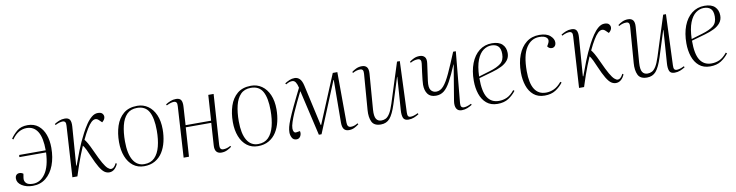

<svg xmlns="http://www.w3.org/2000/svg" viewBox="-21 -1103 6507 1698"><g transform="rotate(-10 3233.0 -254.5)"><path d="M107 -69Q103 -42 120.5 -23Q138 -4 182 -4Q248 -4 292.5 -67.5Q337 -131 343 -257H103L105 -276H343Q343 -389 309 -444Q275 -499 210 -499Q173 -499 140 -480Q107 -461 78 -420L68 -428Q93 -465 128.5 -494Q164 -523 223 -523Q281 -523 319.5 -491.5Q358 -460 377 -407.5Q396 -355 396 -290Q396 -203 370 -134Q344 -65 295 -25.5Q246 14 177 14Q119 14 79.5 -11.5Q40 -37 40 -74Q40 -96 51 -107Q62 -118 79 -118Q97 -118 113 -106Z M585 -96 589 -95Q610 -154 637.5 -224Q665 -294 704 -369Q724 -407 747 -441.5Q770 -476 797 -498.5Q824 -521 853 -521Q882 -521 893.5 -508Q905 -495 905 -479Q905 -455 878 -433L853 -457Q839 -471 822 -471Q787 -470 745 -399Q735 -383 722 -358.5Q709 -334 697 -308Q708 -295 722 -271Q736 -247 761 -192Q793 -121 815.5 -82Q838 -43 855 -28Q872 -13 885 -13Q897 -13 908.5 -22.5Q920 -32 933 -57L942 -50Q930 -21 910 -3.5Q890 14 864 14Q841 14 821 0Q801 -14 778.5 -51Q756 -88 726 -158Q710 -196 700.5 -215.5Q691 -235 685 -244Q679 -253 674 -259Q656 -217 642 -181.5Q628 -146 613.5 -104.5Q599 -63 579 0H534L562 -458Q564 -482 556.5 -491.5Q549 -501 534 -501Q522 -501 506 -496.5Q490 -492 468 -481L463 -491Q483 -504 506.5 -513.5Q530 -523 557 -523Q590 -523 602 -503.5Q614 -484 611 -442Z M1177 14Q1120 14 1079 -17.5Q1038 -49 1016 -105Q994 -161 994 -234Q994 -313 1015.5 -378.5Q1037 -444 1084 -483.5Q1131 -523 1208 -523Q1262 -523 1304 -493.5Q1346 -464 1370 -409.5Q1394 -355 1394 -279Q1394 -222 1381.5 -169Q1369 -116 1343 -75Q1317 -34 1275.5 -10Q1234 14 1177 14ZM1182 -4Q1240 -4 1274.5 -39Q1309 -74 1325 -136Q1341 -198 1341 -278Q1341 -390 1309 -447.5Q1277 -505 1203 -505Q1145 -505 1111 -470Q1077 -435 1062 -373.5Q1047 -312 1047 -232Q1047 -120 1082 -62Q1117 -4 1182 -4Z M1827 -261H1598L1581 0H1533L1561 -458Q1563 -482 1555.5 -491.5Q1548 -501 1533 -501Q1521 -501 1505 -496.5Q1489 -492 1467 -481L1462 -491Q1482 -504 1505.5 -513.5Q1529 -523 1556 -523Q1589 -523 1601 -503.5Q1613 -484 1610 -442Q1608 -409 1605 -364.5Q1602 -320 1600 -280H1829L1844 -509H1892L1862 -56Q1859 -12 1891 -12Q1925 -12 1957 -31L1963 -22Q1947 -9 1923 2.5Q1899 14 1871 14Q1841 14 1826 -4.5Q1811 -23 1814 -63Z M2199 14Q2142 14 2101 -17.5Q2060 -49 2038 -105Q2016 -161 2016 -234Q2016 -313 2037.5 -378.5Q2059 -444 2106 -483.5Q2153 -523 2230 -523Q2284 -523 2326 -493.5Q2368 -464 2392 -409.5Q2416 -355 2416 -279Q2416 -222 2403.5 -169Q2391 -116 2365 -75Q2339 -34 2297.5 -10Q2256 14 2199 14ZM2204 -4Q2262 -4 2296.5 -39Q2331 -74 2347 -136Q2363 -198 2363 -278Q2363 -390 2331 -447.5Q2299 -505 2225 -505Q2167 -505 2133 -470Q2099 -435 2084 -373.5Q2069 -312 2069 -232Q2069 -120 2104 -62Q2139 -4 2204 -4Z M2770 8H2746L2652 -398H2650Q2629 -355 2607 -310Q2585 -265 2566.5 -222Q2548 -179 2536.5 -144Q2525 -109 2525 -87Q2525 -67 2532.5 -56Q2540 -45 2556 -48L2587 -53Q2593 -28 2581 -7Q2569 14 2546 14Q2517 14 2505 -9Q2493 -32 2493 -57Q2493 -80 2499.5 -106Q2506 -132 2522.5 -172.5Q2539 -213 2570 -279Q2590 -320 2608 -357.5Q2626 -395 2645 -432Q2638 -464 2626.5 -482Q2615 -500 2595 -500Q2583 -500 2570 -496Q2557 -492 2539 -481L2532 -491Q2552 -504 2574 -513.5Q2596 -523 2621 -523Q2647 -523 2666 -504.5Q2685 -486 2695 -442L2777 -74H2781L2962 -509H3003L3005 -56Q3005 -12 3038 -12Q3054 -12 3069 -17Q3084 -22 3100 -32L3106 -23Q3090 -10 3067 2Q3044 14 3016 14Q2986 14 2971.5 -4.5Q2957 -23 2957 -63L2960 -446H2957Z M3133 -487Q3150 -501 3173.5 -512Q3197 -523 3225 -523Q3255 -523 3269.5 -505Q3284 -487 3281 -446L3256 -126Q3252 -68 3267 -44Q3282 -20 3314 -20Q3335 -20 3353.5 -29.5Q3372 -39 3389.5 -67Q3407 -95 3425 -151L3539 -509H3564L3546 -51Q3545 -27 3551.5 -17.5Q3558 -8 3574 -8Q3586 -8 3602 -12.5Q3618 -17 3640 -28L3645 -18Q3625 -5 3601.5 4.5Q3578 14 3551 14Q3514 14 3504 -11Q3494 -36 3497 -79L3518 -376H3516L3442 -143Q3414 -56 3383.5 -21Q3353 14 3303 14Q3242 14 3222.5 -27Q3203 -68 3208 -132L3233 -453Q3235 -476 3228.5 -486.5Q3222 -497 3205 -497Q3171 -497 3139 -478Z M3651 -487Q3668 -501 3691.5 -512Q3715 -523 3743 -523Q3773 -523 3789 -505Q3805 -487 3799 -446Q3794 -408 3788.5 -369.5Q3783 -331 3778 -293Q3770 -234 3787.5 -210.5Q3805 -187 3836 -187Q3872 -187 3901.5 -220.5Q3931 -254 3964 -325.5Q3997 -397 4043 -509H4067L4024 -51Q4022 -27 4029.5 -17.5Q4037 -8 4052 -8Q4064 -8 4080 -12.5Q4096 -17 4118 -28L4123 -18Q4103 -5 4079.5 4.5Q4056 14 4029 14Q3995 14 3981.5 -11Q3968 -36 3975 -79L4028 -397H4026Q3988 -307 3958.5 -253Q3929 -199 3898.5 -175.5Q3868 -152 3827 -152Q3776 -152 3753 -184Q3730 -216 3730 -267Q3730 -281 3733 -310.5Q3736 -340 3741 -378Q3746 -416 3751 -453Q3757 -497 3723 -497Q3689 -497 3657 -478Z M4393 -523Q4455 -523 4485.5 -493Q4516 -463 4516 -414Q4516 -376 4494.5 -349Q4473 -322 4436.5 -304Q4400 -286 4354 -273L4231 -238Q4230 -118 4264.5 -64Q4299 -10 4367 -10Q4405 -10 4439 -25Q4473 -40 4507 -82L4517 -74Q4489 -37 4449.5 -11.5Q4410 14 4351 14Q4291 14 4252.5 -18.5Q4214 -51 4196 -105Q4178 -159 4178 -223Q4178 -312 4204 -379.5Q4230 -447 4278.5 -485Q4327 -523 4393 -523ZM4467 -414Q4467 -464 4445 -484.5Q4423 -505 4384 -505Q4346 -505 4312 -480.5Q4278 -456 4256 -400.5Q4234 -345 4231 -253L4331 -283Q4399 -303 4433 -330.5Q4467 -358 4467 -414Z M4818 -523Q4883 -523 4915 -494.5Q4947 -466 4947 -435Q4947 -413 4936 -401Q4925 -389 4909 -389Q4884 -389 4870 -411L4881 -430Q4901 -464 4882 -484.5Q4863 -505 4815 -505Q4742 -505 4698 -437Q4654 -369 4654 -226Q4654 -10 4790 -10Q4827 -10 4862 -26Q4897 -42 4930 -82L4940 -74Q4912 -37 4872.5 -11.5Q4833 14 4774 14Q4714 14 4675.5 -18.5Q4637 -51 4619 -105Q4601 -159 4601 -223Q4601 -312 4627 -379.5Q4653 -447 4701.5 -485Q4750 -523 4818 -523Z M5135 -96 5139 -95Q5160 -154 5187.5 -224Q5215 -294 5254 -369Q5274 -407 5297 -441.5Q5320 -476 5347 -498.5Q5374 -521 5403 -521Q5432 -521 5443.5 -508Q5455 -495 5455 -479Q5455 -455 5428 -433L5403 -457Q5389 -471 5372 -471Q5337 -470 5295 -399Q5285 -383 5272 -358.5Q5259 -334 5247 -308Q5258 -295 5272 -271Q5286 -247 5311 -192Q5343 -121 5365.5 -82Q5388 -43 5405 -28Q5422 -13 5435 -13Q5447 -13 5458.5 -22.5Q5470 -32 5483 -57L5492 -50Q5480 -21 5460 -3.5Q5440 14 5414 14Q5391 14 5371 0Q5351 -14 5328.5 -51Q5306 -88 5276 -158Q5260 -196 5250.5 -215.5Q5241 -235 5235 -244Q5229 -253 5224 -259Q5206 -217 5192 -181.5Q5178 -146 5163.5 -104.5Q5149 -63 5129 0H5084L5112 -458Q5114 -482 5106.5 -491.5Q5099 -501 5084 -501Q5072 -501 5056 -496.5Q5040 -492 5018 -481L5013 -491Q5033 -504 5056.5 -513.5Q5080 -523 5107 -523Q5140 -523 5152 -503.5Q5164 -484 5161 -442Z M5523 -487Q5540 -501 5563.5 -512Q5587 -523 5615 -523Q5645 -523 5659.5 -505Q5674 -487 5671 -446L5646 -126Q5642 -68 5657 -44Q5672 -20 5704 -20Q5725 -20 5743.5 -29.5Q5762 -39 5779.5 -67Q5797 -95 5815 -151L5929 -509H5954L5936 -51Q5935 -27 5941.5 -17.5Q5948 -8 5964 -8Q5976 -8 5992 -12.5Q6008 -17 6030 -28L6035 -18Q6015 -5 5991.5 4.5Q5968 14 5941 14Q5904 14 5894 -11Q5884 -36 5887 -79L5908 -376H5906L5832 -143Q5804 -56 5773.5 -21Q5743 14 5693 14Q5632 14 5612.5 -27Q5593 -68 5598 -132L5623 -453Q5625 -476 5618.5 -486.5Q5612 -497 5595 -497Q5561 -497 5529 -478Z M6302 -523Q6364 -523 6394.5 -493Q6425 -463 6425 -414Q6425 -376 6403.5 -349Q6382 -322 6345.5 -304Q6309 -286 6263 -273L6140 -238Q6139 -118 6173.5 -64Q6208 -10 6276 -10Q6314 -10 6348 -25Q6382 -40 6416 -82L6426 -74Q6398 -37 6358.5 -11.5Q6319 14 6260 14Q6200 14 6161.5 -18.5Q6123 -51 6105 -105Q6087 -159 6087 -223Q6087 -312 6113 -379.5Q6139 -447 6187.5 -485Q6236 -523 6302 -523ZM6376 -414Q6376 -464 6354 -484.5Q6332 -505 6293 -505Q6255 -505 6221 -480.5Q6187 -456 6165 -400.5Q6143 -345 6140 -253L6240 -283Q6308 -303 6342 -330.5Q6376 -358 6376 -414Z"/></g></svg>

Font: Literata 72pt ExtraLight
Style: Italic
Weight: 200
Italic angle: -2°
Designer: Latin by Veronika Burian and Jose Scaglione. Greek by Irene Vlachou. Cyrillic by Vera Evstafieva
Foundry: TypeTogether
Version: Version 3.002